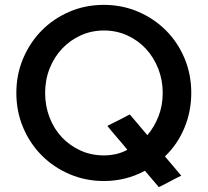

<svg xmlns="http://www.w3.org/2000/svg" viewBox="-20 -731 851 787"><path d="M764 -350Q764 -274 735.5 -206Q707 -138 656 -90Q673 -70 689.5 -50.5Q706 -31 723 -11Q700 0 677 12.5Q654 25 631 36Q617 19 602.5 2.5Q588 -14 574 -31Q496 11 406 11Q331 11 265.5 -17Q200 -45 151.5 -93.5Q103 -142 75 -208Q47 -274 47 -350Q47 -425 74.5 -490.5Q102 -556 150 -605Q198 -654 263.5 -682.5Q329 -711 406 -711Q480 -711 545 -683.5Q610 -656 659 -607.5Q708 -559 736 -493Q764 -427 764 -350ZM512 -262 584 -177Q613 -211 630 -255Q647 -299 647 -350Q647 -402 629 -448.5Q611 -495 579 -530Q547 -565 502.5 -585.5Q458 -606 406 -606Q355 -606 311 -586Q267 -566 234.5 -531.5Q202 -497 183.5 -450.5Q165 -404 165 -350Q165 -297 183 -250Q201 -203 233.5 -168.5Q266 -134 310 -114Q354 -94 406 -94Q431 -94 455.5 -99.5Q480 -105 502 -117Q482 -142 461 -166Q440 -190 420 -215Q443 -226 466 -238Q489 -250 512 -262Z"/></svg>

Font: Rosa Sans Medium
Style: Regular
Weight: 500
Designer: Pentagram / MCKL
Foundry: Pentagram / MCKL
Version: Version 1.005;September 16, 2019;FontCreator 11.5.0.2425 64-